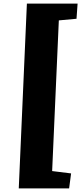

<svg xmlns="http://www.w3.org/2000/svg" viewBox="-20 -832 465 1064"><path d="M269 116 374 129 363 212H84L129 -812H410L404 -728L306 -719Z"/></svg>

Font: Literata ExtraBold
Style: Italic
Weight: 800
Italic angle: -2°
Designer: Latin by Veronika Burian and Jose Scaglione. Greek by Irene Vlachou. Cyrillic by Vera Evstafieva
Foundry: TypeTogether
Version: Version 3.002